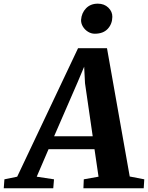

<svg xmlns="http://www.w3.org/2000/svg" viewBox="-96 -1002 788 1022"><path d="M-76 0 -72.5 -47.5 -4.5 -61.5 319.5 -745.5H473.5L594.5 -62.5L672 -47.5L669 0H348L350 -47.5L428.5 -61.5L407 -208H162.5L99.5 -61.5L191.5 -47.5L187.5 0ZM192 -276.5H397.5L356.5 -559L352 -647L317 -564ZM408.5 -822.5Q389.5 -822.5 372.5 -833Q355.5 -843.5 345.2 -860.5Q335 -877.5 335.5 -896Q338 -933 362 -957.8Q386 -982.5 424.5 -982.5Q459 -982.5 480.8 -961.2Q502.5 -940 502 -912Q501.5 -874.5 477.5 -848.5Q453.5 -822.5 408.5 -822.5Z"/></svg>

Font: Merriweather 24pt ExtraBold
Style: Italic
Weight: 800
Italic angle: -7.8°
Version: Version 2.101